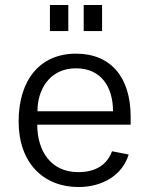

<svg xmlns="http://www.w3.org/2000/svg" viewBox="-20 -743 607 773"><path d="M255 -723H181V-618H255ZM391 -723H317V-618H391ZM130 -241H506V-273C506 -431 427 -527 286 -527C140 -527 55 -420 55 -254C55 -87 155 10 296 10C393 10 473 -38 498 -121L431 -134C411 -80 366 -50 295 -50C184 -50 130 -136 130 -241ZM131 -295C130 -379 178 -468 286 -468C387 -468 435 -393 435 -295Z"/></svg>

Font: United Sans Light
Style: Regular
Weight: 300
Designer: Pablo Impallari, Rodrigo Fuenzalida (Modified by Dan O. Williams)
Version: Version 1.000;PS 001.000;hotconv 1.0.88;makeotf.lib2.5.64775